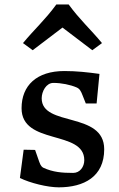

<svg xmlns="http://www.w3.org/2000/svg" viewBox="-20 -823 528 852"><path d="M68.4 -33.2C113.8 -10.7 191.4 8.3 240.7 8.3C352.1 8.3 442.4 -38.6 442.4 -160.6C442.4 -330.1 165 -258.3 165 -386.7C165 -417.5 185.1 -455.1 216.8 -455.1C252.9 -455.1 292.5 -446.8 319.8 -435.1C333.5 -429.2 338.9 -419.4 346.2 -400.4L360.8 -363.8H408.7L421.4 -495.1C368.2 -502.4 319.3 -507.8 265.6 -507.8C143.1 -507.8 75.7 -443.8 75.7 -342.8C75.7 -177.2 354 -248 354 -112.3C354 -83 335 -55.7 304.7 -55.7C254.9 -55.7 214.8 -59.1 172.4 -78.6C167.5 -81.5 161.1 -85 154.3 -104.5L135.7 -157.7L85 -158.7ZM125 -600.1 257.3 -700.7 389.6 -600.1 432.6 -631.8C381.3 -693.8 334.5 -734.9 284.7 -803.2H230C180.2 -734.9 133.3 -693.8 82 -631.8Z"/></svg>

Font: Donegal One
Style: Regular
Weight: 400
Designer: Gary Lonergan
Foundry: Sorkin Type Co.
Version: Version 1.004